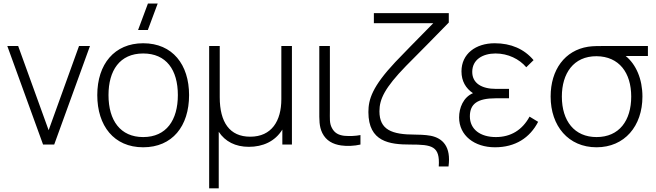

<svg xmlns="http://www.w3.org/2000/svg" viewBox="-20 -792 3592 1052"><path d="M216 0H277L473 -540H413L246.5 -78.5L79.5 -540H20Z M764.5 15C924 15 1016 -100.5 1016 -271C1016 -438 925.5 -555 764.5 -555C607 -555 513 -440.5 513 -271C513 -103 604 15 764.5 15ZM574.5 -271C574.5 -405 635.5 -499 764.5 -499C891 -499 954.5 -409.5 954.5 -271C954.5 -134.5 892 -41 764.5 -41C639.5 -41 574.5 -132 574.5 -271ZM736.5 -627.5H790L844 -772.5H790.5Z M1126 240H1178.5V-70C1213.5 -16.5 1270 12.5 1343.5 12.5C1420 12.5 1487 -17 1527 -82V0H1579.5V-540H1521.5V-248.5C1521.5 -129.5 1468.5 -43 1351 -43C1238 -43 1184 -122.5 1184 -259V-540H1126Z M1849.5 5C1880.5 9.5 1921.5 8 1955 0V-52C1927.5 -46.5 1894.5 -45.5 1865.5 -48C1835 -52 1813 -63 1798.5 -91C1784.5 -117.5 1787.5 -142 1787.5 -188.5V-540H1729.5V-187.5C1729.5 -136 1728 -100 1746 -63C1767 -21 1804 -1.5 1849.5 5Z M2384 120H2437.5C2452.5 11 2405 -35 2340.5 -48C2310 -54 2265.5 -54.5 2253.5 -54.5C2126.5 -54.5 2059 -81 2059 -182.5C2059 -248.5 2087.5 -310 2204.5 -430.5C2272.5 -498 2373.5 -601.5 2439 -668.5V-720H2028.5V-665H2354C2261 -571.5 2177.5 -484.5 2145.5 -451.5C2020 -317.5 1998.5 -248 1998.5 -178C1998.5 -14.5 2115 0 2228 0C2347.5 0 2391.5 8 2384 120Z M2692 15C2803 15 2883 -36.5 2928.5 -124.5L2881.5 -153C2842 -80 2779 -41 2697 -41C2611.5 -41 2554.5 -83.5 2554.5 -154.5C2554.5 -223 2596 -253.5 2697 -253.5H2769V-305H2697.5C2618.5 -305 2567.5 -336.5 2567.5 -398C2567.5 -466 2625.5 -499 2695.5 -499C2763.5 -499 2825.5 -468.5 2863.5 -423.5L2903.5 -462.5C2852 -523.5 2780 -555 2690.5 -555C2586.5 -555 2508.5 -497 2508.5 -401C2508.5 -347.5 2532 -308 2571.5 -281.5C2518.5 -259 2495.5 -201 2495.5 -148.5C2495.5 -49.5 2579.5 15 2692 15Z M3248.5 15C3402 15 3500 -101 3500 -263C3500 -359 3465 -439 3408.5 -485H3530V-540H3295C3263.5 -540 3229 -540 3202.5 -536C3075 -516 2997 -410 2997 -263C2997 -101.5 3094.5 15 3248.5 15ZM3058.5 -263C3058.5 -389 3122 -484.5 3248.5 -484C3372.5 -483 3438.5 -393 3438.5 -263C3438.5 -131.5 3373 -41 3248.5 -41C3127.5 -41 3058.5 -129 3058.5 -263Z"/></svg>

Font: Eudonet Light
Style: Regular
Weight: 300
Designer: Mikhail Sharanda
Foundry: Mikhail Sharanda
Version: Version 4.503;Glyphs 3.1.2 (3151)